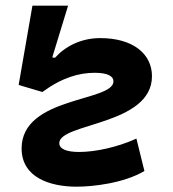

<svg xmlns="http://www.w3.org/2000/svg" viewBox="-20 -665 626 694"><path d="M256.8 9.8C314.9 9.8 426.8 -2.4 502 -46.9L473.1 -164.1C404.8 -132.8 324.2 -115.7 266.1 -115.7C217.3 -115.7 194.3 -127.9 194.3 -147.5C194.3 -221.2 529.3 -211.4 529.3 -389.6C529.3 -469.7 461.4 -527.3 342.3 -527.3C272 -527.3 214.8 -496.6 178.7 -456.1L168.9 -457.5L226.1 -644.5H97.2L47.4 -357.9L133.3 -332.5C203.6 -384.3 265.6 -401.9 322.3 -401.9C369.1 -401.9 390.1 -389.6 390.1 -371.1C390.1 -296.4 58.1 -317.4 58.1 -128.4C58.1 -22.9 161.6 9.8 256.8 9.8Z"/></svg>

Font: Cascadia Mono PL
Style: Bold Italic
Weight: 700
Italic angle: -10°
Monospace: yes
Designer: Aaron Bell
Foundry: Saja Typeworks
Version: Version 2404.023